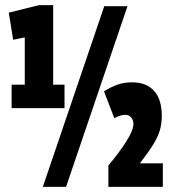

<svg xmlns="http://www.w3.org/2000/svg" viewBox="-20 -724 674 744"><path d="M25 -305V-396H76V-579L31 -570L14 -675L131 -704H186V-396H230V-305ZM236 0H146L384 -700H474ZM400 0V-83Q440 -130 468.5 -174.5Q497 -219 497 -244Q497 -258 488.5 -268.5Q480 -279 466 -279Q446 -279 423 -266L383 -370Q410 -387 435.5 -396Q461 -405 492 -405Q547 -405 577 -372Q607 -339 607 -274Q607 -245 599.5 -219.5Q592 -194 574 -164.5Q556 -135 522 -91H611V0Z"/></svg>

Font: Georama ExtraCondensed Black
Style: Regular
Weight: 900
Width: 2
Designer: Jean-Baptiste Levee
Foundry: Production Type
Version: Version 1.000